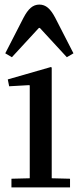

<svg xmlns="http://www.w3.org/2000/svg" viewBox="-20 -819 342 839"><path d="M202 -526 206 -524V-40L286 -38V0H30V-38L110 -40V-445L108 -447L20 -442L14 -472ZM82 -740Q98 -771 114.5 -785Q131 -799 152 -799Q173 -799 189.5 -785Q206 -771 222 -740L301 -586L272 -569L154 -697H150L32 -569L3 -586Z"/></svg>

Font: Minipax
Style: Regular
Weight: 400
Designer: Raphaël Ronot
Foundry: Velvetyne Type Foundry
Version: Version 1.000